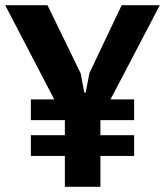

<svg xmlns="http://www.w3.org/2000/svg" viewBox="-34 -720 636 740"><path d="M85 -337H175L-14 -700H149L277 -437L291 -363H296L311 -439L435 -700H582L392 -337H483V-257H353V-199H483V-119H353V0H216V-119H85V-199H216V-257H85Z"/></svg>

Font: PT Sans
Style: Bold
Weight: 700
Version: Version 2.003W OFL; ttfautohint (v1.6)